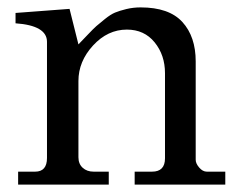

<svg xmlns="http://www.w3.org/2000/svg" viewBox="-20 -499 651 519"><path d="M29 -35H75Q107 -35 107 -72V-386Q107 -430 22 -436V-464L168 -475L192 -379Q199 -386 216 -404Q233 -422 240.5 -428.5Q248 -435 263.5 -447.5Q279 -460 291 -465Q303 -470 321.5 -474.5Q340 -479 360 -479Q437 -479 473 -439.5Q509 -400 509 -333V-67Q509 -57 518.5 -46Q528 -35 539 -35H589V0H344V-35H391Q426 -35 426 -71V-301Q426 -350 398 -384.5Q370 -419 323 -419Q271 -419 231.5 -376Q192 -333 192 -280V-74Q192 -56 203.5 -45.5Q215 -35 233 -35H274V0H29Z"/></svg>

Font: Academico
Style: Regular
Weight: 400
Foundry: Steinberg Media Technologies GmbH
Version: Version 0.902